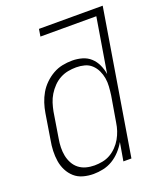

<svg xmlns="http://www.w3.org/2000/svg" viewBox="-138 -824 775 920"><g transform="rotate(-20 250.0 -363.5)"><path d="M180 8Q153 8 127.5 1Q102 -6 83.5 -22.5Q65 -39 53.5 -61.5Q42 -84 38 -109.5Q34 -135 35 -162Q36 -189 41 -215L62 -345Q66 -370 74 -394.5Q82 -419 95 -441.5Q108 -464 127.5 -483Q147 -502 170 -515Q193 -528 218 -533Q243 -538 268 -538Q294 -538 318.5 -531Q343 -524 361 -507.5Q379 -491 389.5 -468Q400 -445 404 -420L450 -698H165L171 -735H496L375 0H334L350 -93Q337 -70 318.5 -50Q300 -30 277.5 -16.5Q255 -3 229.5 2.5Q204 8 180 8ZM198 -29Q218 -29 239 -33Q260 -37 278.5 -47.5Q297 -58 312.5 -74Q328 -90 338.5 -108.5Q349 -127 355.5 -146.5Q362 -166 365 -187L387 -317Q390 -339 391.5 -361Q393 -383 389.5 -403.5Q386 -424 377 -443Q368 -462 353 -476Q338 -490 317.5 -495.5Q297 -501 275 -501Q254 -501 233 -497Q212 -493 192.5 -482.5Q173 -472 157 -455.5Q141 -439 129.5 -420Q118 -401 111.5 -380.5Q105 -360 101 -339L80 -209Q76 -187 75.5 -165Q75 -143 79 -122.5Q83 -102 93 -83.5Q103 -65 119 -52.5Q135 -40 155.5 -34.5Q176 -29 198 -29Z"/></g></svg>

Font: Iosevka Curly XLtObl
Style: Regular
Weight: 200
Italic angle: -9°
Monospace: yes
Designer: Belleve Invis
Foundry: Belleve Invis
Version: Version 11.1.0; ttfautohint (v1.8.3)